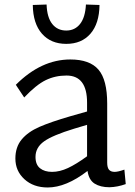

<svg xmlns="http://www.w3.org/2000/svg" viewBox="-20 -815 595 849"><path d="M48 0ZM536 -1Q500 12 464 13Q424 13 398.5 -3Q373 -19 367 -59Q272 14 191 14Q128 14 88 -22.5Q48 -59 48 -114Q48 -165 76 -198.5Q104 -232 154.5 -254Q205 -276 291 -301L365 -322V-361Q365 -481 274 -481Q224 -481 182 -460.5Q140 -440 87 -384L50 -440Q162 -552 291 -552Q377 -552 415.5 -507Q454 -462 454 -357V-96Q454 -74 462 -64.5Q470 -55 487 -55Q502 -55 530 -65ZM210 -55Q244 -55 280.5 -72Q317 -89 365 -124V-263L308 -246Q213 -217 175 -190Q137 -163 137 -121Q137 -87 157 -71Q177 -55 210 -55ZM125 -793 186 -795Q188 -738 211 -709Q234 -680 273 -680Q311 -680 334 -709Q357 -738 360 -795L420 -793Q419 -711 380 -666Q341 -621 273 -621Q205 -621 165.5 -666Q126 -711 125 -793Z"/></svg>

Font: Martel Sans
Style: Regular
Weight: 400
Designer: Dan Reynolds and Mathieu Réguer
Foundry: Dan Reynolds and Mathieu Réguer
Version: Version 1.002; ttfautohint (v1.1) -l 5 -r 5 -G 72 -x 0 -D la